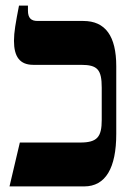

<svg xmlns="http://www.w3.org/2000/svg" viewBox="-20 -667 466 687"><path d="M14 0H281C358 0 396 -66 396 -188V-430C396 -538 357 -592 278 -592H114C91 -592 80 -603 80 -629V-647H48C36 -585 30 -552 30 -521C30 -464 51 -435 99 -435H270C329 -435 344 -418 344 -353V-238C344 -177 328 -157 267 -157H51Z"/></svg>

Font: Noto Serif Hebrew ExtraCondensed ExtraBold
Style: Regular
Weight: 800
Width: 2
Designer: Monotype Design Team
Foundry: Monotype Imaging Inc.
Version: Version 2.004